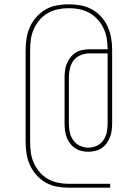

<svg xmlns="http://www.w3.org/2000/svg" viewBox="-20 -786 640 892"><path d="M492 86H300Q272 86 244.5 81Q217 76 193 62.5Q169 49 150 28Q131 7 119.5 -18Q108 -43 103.5 -71Q99 -99 99 -126V-554Q99 -581 103.5 -609Q108 -637 119.5 -662Q131 -687 150 -708Q169 -729 193 -742.5Q217 -756 244.5 -761Q272 -766 300 -766Q327 -766 354.5 -761Q382 -756 406 -743Q430 -730 449 -709.5Q468 -689 479.5 -664Q491 -639 496 -612Q501 -585 501 -557V-213Q501 -197 499 -180.5Q497 -164 491 -149Q485 -134 475.5 -120.5Q466 -107 452.5 -98Q439 -89 423 -85Q407 -81 390 -81Q374 -81 358 -85Q342 -89 328.5 -98Q315 -107 305 -120.5Q295 -134 289.5 -149Q284 -164 282 -180.5Q280 -197 280 -213V-425Q280 -442 282 -458.5Q284 -475 290.5 -490.5Q297 -506 307 -519Q317 -532 331 -541Q345 -550 361.5 -553.5Q378 -557 395 -557H480Q480 -582 476 -606.5Q472 -631 461.5 -653.5Q451 -676 434 -695Q417 -714 395.5 -726Q374 -738 349.5 -743Q325 -748 300 -748Q275 -748 250 -743Q225 -738 203 -725.5Q181 -713 164.5 -694Q148 -675 137.5 -652Q127 -629 123.5 -604Q120 -579 120 -554V-126Q120 -101 123.5 -76Q127 -51 137.5 -28Q148 -5 164.5 14Q181 33 203 45.5Q225 58 250 63Q275 68 300 68H492ZM390 -100Q411 -100 430 -109Q449 -118 460.5 -135Q472 -152 476 -172Q480 -192 480 -213V-538H395Q374 -538 354 -529.5Q334 -521 321.5 -504.5Q309 -488 304.5 -467Q300 -446 300 -425V-213Q300 -192 304 -172Q308 -152 320 -135Q332 -118 351 -109Q370 -100 390 -100Z"/></svg>

Font: Iosevka Thin Extended
Style: Regular
Weight: 100
Width: 7
Monospace: yes
Designer: Belleve Invis
Foundry: Belleve Invis
Version: Version 32.5.0; ttfautohint (v1.8.4)